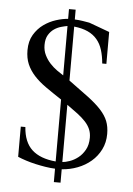

<svg xmlns="http://www.w3.org/2000/svg" viewBox="-55 -761 611 879"><g transform="rotate(5 250.0 -321.5)"><path d="M450.2 -164.6Q450.2 -125 434.1 -92.8Q418 -60.5 391.1 -37.6Q364.3 -14.6 329.3 -1.2Q294.4 12.2 256.8 14.6V76.2H226.1V14.6Q204.6 13.7 181.4 10Q158.2 6.3 135.5 1.2Q112.8 -3.9 91.6 -10.7Q70.3 -17.6 53.2 -24.9V-163.6H74.2Q79.1 -94.2 116.9 -59.6Q154.8 -24.9 226.1 -18.6V-303.2Q185.1 -330.1 152.8 -352.8Q120.6 -375.5 98.6 -399.7Q76.7 -423.8 64.9 -451.4Q53.2 -479 53.2 -515.1Q53.2 -556.6 70.8 -586.2Q88.4 -615.7 114.7 -634.5Q141.1 -653.3 171.1 -662.8Q201.2 -672.4 226.1 -673.8V-718.8H256.8V-673.8Q276.4 -672.9 293.5 -670.2Q310.5 -667.5 324.2 -665L355 -653.8Q378.9 -645.5 418.5 -630.4V-483.9H399.4Q396.5 -518.1 387.9 -545.7Q379.4 -573.2 362.5 -593.3Q345.7 -613.3 319.8 -625.2Q293.9 -637.2 256.8 -641.1V-393.1Q311 -354 347.9 -326.2Q384.8 -298.3 407.5 -273.4Q430.2 -248.5 440.2 -223.1Q450.2 -197.8 450.2 -164.6ZM372.6 -140.6Q372.6 -162.1 365 -179.7Q357.4 -197.3 342.5 -213.4Q327.6 -229.5 306.2 -245.8Q284.7 -262.2 256.8 -281.7V-18.6Q270.5 -19.5 290.3 -26.4Q310.1 -33.2 328.4 -47.4Q346.7 -61.5 359.6 -84.5Q372.6 -107.4 372.6 -140.6ZM226.1 -641.1Q214.4 -639.2 197.5 -634.5Q180.7 -629.9 165.5 -619.6Q150.4 -609.4 139.6 -591.6Q128.9 -573.7 128.9 -545.4Q128.9 -520 139.2 -499.3Q149.4 -478.5 164.3 -462.4Q179.2 -446.3 196 -434.3Q212.9 -422.4 226.1 -414.1Z"/></g></svg>

Font: Doulos SIL CyrE
Style: Regular
Weight: 400
Designer: Walt Agee, Victor Gaultney, Peter Martin, Debbi Hosken, Becca Hirsbrunner
Foundry: SIL International
Version: Version 5.000